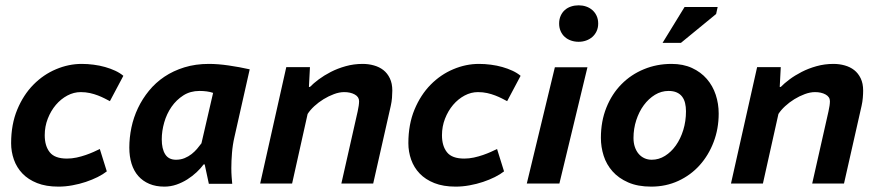

<svg xmlns="http://www.w3.org/2000/svg" viewBox="-20 -693 3318 725"><path d="M395 -311Q386.7 -315.4 375.2 -321.3Q363.8 -327.1 349.9 -332.5Q335.9 -337.9 319.6 -341.6Q303.2 -345.2 284.7 -345.2Q258.8 -345.2 234.4 -332.3Q210 -319.3 190.9 -296.9Q171.9 -274.4 160.4 -244.9Q148.9 -215.3 148.9 -182.6Q148.9 -141.6 168 -117.9Q187 -94.2 232.9 -94.2Q251 -94.2 269.3 -98.1Q287.6 -102.1 303.7 -107.7Q319.8 -113.3 333.5 -119.4Q347.2 -125.5 356.9 -130.4L383.3 -45.9Q369.1 -34.7 348.6 -24.4Q328.1 -14.2 304 -6.1Q279.8 2 253.2 6.8Q226.6 11.7 200.7 11.7Q153.8 11.7 120.1 -1.7Q86.4 -15.1 64.7 -37.8Q43 -60.5 32.5 -90.3Q22 -120.1 22 -152.3Q22 -223.6 45.2 -279.3Q68.4 -335 106.2 -373.3Q144 -411.6 191.7 -431.6Q239.3 -451.7 288.6 -451.7Q311 -451.7 333.7 -448.7Q356.4 -445.8 377 -439.9Q397.5 -434.1 415.3 -425.8Q433.1 -417.5 445.8 -406.7Z M865.2 -175.3Q858.4 -146 856 -115.5Q853.5 -85 853.5 -58.1Q853.5 -41 854.7 -24.9Q856 -8.8 856.9 1H768.6L752.9 -72.3H749Q738.3 -57.6 722.4 -42.7Q706.5 -27.8 687.3 -15.6Q668 -3.4 646 4.2Q624 11.7 600.6 11.7Q568.4 11.7 543.7 1.2Q519 -9.3 502.2 -28.3Q485.4 -47.4 476.8 -74.7Q468.3 -102.1 468.3 -135.7Q468.3 -173.3 476.3 -211.7Q484.4 -250 501 -284.9Q517.6 -319.8 542.5 -350.3Q567.4 -380.9 600.8 -403.3Q634.3 -425.8 676.3 -438.7Q718.3 -451.7 769 -451.7Q802.7 -451.7 843.5 -445.8Q884.3 -439.9 922.9 -431.2ZM644.5 -89.8Q662.1 -89.8 677 -95.9Q691.9 -102.1 703.6 -111.3Q715.3 -120.6 724.6 -131.6Q733.9 -142.6 740.7 -151.9L784.7 -342.3Q773.4 -346.2 760.3 -347.9Q747.1 -349.6 733.4 -349.6Q698.7 -349.6 672.4 -332.8Q646 -315.9 627.7 -289.6Q609.4 -263.2 600.1 -230.7Q590.8 -198.2 590.8 -167Q590.8 -130.9 603.8 -110.4Q616.7 -89.8 644.5 -89.8Z M1269 0 1330.6 -272.5Q1335.9 -296.4 1335.9 -311Q1335.9 -327.1 1319.6 -336.2Q1303.2 -345.2 1279.8 -345.2Q1261.2 -345.2 1241 -337.6Q1220.7 -330.1 1201.7 -318.4Q1182.6 -306.6 1166.7 -292Q1150.9 -277.3 1141.6 -262.7L1083 0H962.4L1061 -439.5H1150.4L1146.5 -364.7H1150.4Q1163.1 -377.9 1183.3 -393.1Q1203.6 -408.2 1229.2 -421.4Q1254.9 -434.6 1285.4 -443.1Q1315.9 -451.7 1349.6 -451.7Q1371.6 -451.7 1391.8 -446Q1412.1 -440.4 1427.5 -428.5Q1442.9 -416.5 1452.1 -397.2Q1461.4 -377.9 1461.4 -351.1Q1461.4 -338.4 1460.2 -323.5Q1459 -308.6 1455.6 -293.5L1389.2 0Z M1895 -311Q1886.7 -315.4 1875.2 -321.3Q1863.8 -327.1 1849.9 -332.5Q1835.9 -337.9 1819.6 -341.6Q1803.2 -345.2 1784.7 -345.2Q1758.8 -345.2 1734.4 -332.3Q1710 -319.3 1690.9 -296.9Q1671.9 -274.4 1660.4 -244.9Q1648.9 -215.3 1648.9 -182.6Q1648.9 -141.6 1668 -117.9Q1687 -94.2 1732.9 -94.2Q1751 -94.2 1769.3 -98.1Q1787.6 -102.1 1803.7 -107.7Q1819.8 -113.3 1833.5 -119.4Q1847.2 -125.5 1856.9 -130.4L1883.3 -45.9Q1869.1 -34.7 1848.6 -24.4Q1828.1 -14.2 1804 -6.1Q1779.8 2 1753.2 6.8Q1726.6 11.7 1700.7 11.7Q1653.8 11.7 1620.1 -1.7Q1586.4 -15.1 1564.7 -37.8Q1543 -60.5 1532.5 -90.3Q1522 -120.1 1522 -152.3Q1522 -223.6 1545.2 -279.3Q1568.4 -335 1606.2 -373.3Q1644 -411.6 1691.7 -431.6Q1739.3 -451.7 1788.6 -451.7Q1811 -451.7 1833.7 -448.7Q1856.4 -445.8 1877 -439.9Q1897.5 -434.1 1915.3 -425.8Q1933.1 -417.5 1945.8 -406.7Z M2075.2 -439H2198.2L2092.3 0H1969.2ZM2091.3 -604Q2091.3 -620.6 2097.2 -633.5Q2103 -646.5 2113 -655.3Q2123 -664.1 2136.5 -668.5Q2149.9 -672.9 2165 -672.9Q2179.7 -672.9 2192.9 -668.5Q2206.1 -664.1 2216.3 -655.3Q2226.6 -646.5 2232.7 -633.5Q2238.8 -620.6 2238.8 -604Q2238.8 -587.9 2232.7 -575Q2226.6 -562 2216.3 -553.2Q2206.1 -544.4 2192.9 -539.8Q2179.7 -535.2 2165 -535.2Q2149.9 -535.2 2136.5 -539.8Q2123 -544.4 2113 -553.2Q2103 -562 2097.2 -575Q2091.3 -587.9 2091.3 -604Z M2249 -172.4Q2249 -235.4 2269.8 -286.9Q2290.5 -338.4 2326.7 -375Q2362.8 -411.6 2411.4 -431.6Q2460 -451.7 2515.6 -451.7Q2559.6 -451.7 2593 -436.3Q2626.5 -420.9 2648.9 -395Q2671.4 -369.1 2682.6 -335.2Q2693.8 -301.3 2693.8 -264.2Q2693.8 -207 2674.8 -157Q2655.8 -106.9 2622.1 -69.3Q2588.4 -31.7 2541.5 -10Q2494.6 11.7 2439 11.7Q2388.2 11.7 2352.1 -4.2Q2315.9 -20 2293 -45.9Q2270 -71.8 2259.5 -104.7Q2249 -137.7 2249 -172.4ZM2372.1 -171.9Q2372.1 -153.3 2377.2 -138.2Q2382.3 -123 2391.4 -112.3Q2400.4 -101.6 2413.1 -95.7Q2425.8 -89.8 2440.9 -89.8Q2467.8 -89.8 2491.2 -104.5Q2514.6 -119.1 2532.2 -144Q2549.8 -168.9 2560.1 -202.1Q2570.3 -235.4 2570.3 -272.9Q2570.3 -289.6 2566.9 -303.7Q2563.5 -317.9 2555.7 -328.1Q2547.9 -338.4 2535.2 -344Q2522.5 -349.6 2504.4 -349.6Q2477.1 -349.6 2453.1 -335Q2429.2 -320.3 2411.1 -295.9Q2393.1 -271.5 2382.6 -239.3Q2372.1 -207 2372.1 -171.9ZM2564.9 -666.5H2689.9L2684.1 -640.1L2551.3 -531.2H2481.9Z M3046.9 0 3108.4 -272.5Q3113.8 -296.4 3113.8 -311Q3113.8 -327.1 3097.4 -336.2Q3081.1 -345.2 3057.6 -345.2Q3039.1 -345.2 3018.8 -337.6Q2998.5 -330.1 2979.5 -318.4Q2960.4 -306.6 2944.6 -292Q2928.7 -277.3 2919.4 -262.7L2860.8 0H2740.2L2838.9 -439.5H2928.2L2924.3 -364.7H2928.2Q2940.9 -377.9 2961.2 -393.1Q2981.4 -408.2 3007.1 -421.4Q3032.7 -434.6 3063.2 -443.1Q3093.8 -451.7 3127.4 -451.7Q3149.4 -451.7 3169.7 -446Q3189.9 -440.4 3205.3 -428.5Q3220.7 -416.5 3230 -397.2Q3239.3 -377.9 3239.3 -351.1Q3239.3 -338.4 3238 -323.5Q3236.8 -308.6 3233.4 -293.5L3167 0Z"/></svg>

Font: PT Astra Sans
Style: Bold Italic
Weight: 700
Italic angle: -16°
Designer: A.Korolkova, I. Chaeva
Foundry: ParaType Ltd
Version: Version 1.002W